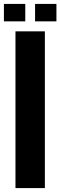

<svg xmlns="http://www.w3.org/2000/svg" viewBox="-39 -960 308 980"><path d="M40 0V-800H190V0ZM140 -851V-940H249V-851ZM-19 -851V-940H90V-851Z"/></svg>

Font: Big Shoulders Display Black
Style: Regular
Weight: 900
Designer: Patric King
Foundry: XO Type Co
Version: Version 1.000; ttfautohint (v1.8.2)